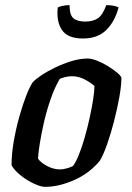

<svg xmlns="http://www.w3.org/2000/svg" viewBox="-20 -728 513 748"><path d="M155 0Q140 0 113.5 -12Q87 -24 62 -43.5Q37 -63 25 -84Q25 -128 33.5 -177Q42 -226 55 -272.5Q68 -319 82 -355Q96 -391 108 -408Q118 -419 141 -434.5Q164 -450 195 -465Q226 -480 259 -490Q292 -500 322 -500Q336 -500 357 -492Q378 -484 398.5 -471.5Q419 -459 434.5 -446.5Q450 -434 453 -425Q453 -395 445 -350Q437 -305 424.5 -256.5Q412 -208 397.5 -166.5Q383 -125 369 -102Q329 -53 269 -26.5Q209 0 155 0ZM214 -68Q224 -68 238 -71.5Q252 -75 264 -81Q275 -95 287 -124.5Q299 -154 310 -192.5Q321 -231 329.5 -270Q338 -309 343 -341.5Q348 -374 348 -393Q331 -408 308 -419.5Q285 -431 261 -431Q249 -431 237.5 -428.5Q226 -426 213 -421Q193 -387 177.5 -342.5Q162 -298 151.5 -252.5Q141 -207 135 -169Q129 -131 128 -110Q139 -94 164 -81Q189 -68 214 -68ZM303 -578Q244 -578 221.5 -611Q199 -644 205 -699Q210 -702 223 -705Q236 -708 251 -708Q251 -669 266.5 -656.5Q282 -644 312 -644Q342 -644 361 -656.5Q380 -669 394 -708Q413 -708 425.5 -705Q438 -702 442 -699Q427 -643 393.5 -610.5Q360 -578 303 -578Z"/></svg>

Font: Texturina SemiBold
Style: Italic
Weight: 600
Italic angle: -11°
Designer: Guillermo Torres Carreño
Foundry: Omnibus-Type
Version: Version 1.002; ttfautohint (v1.8.3)